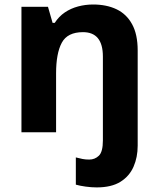

<svg xmlns="http://www.w3.org/2000/svg" viewBox="-20 -576 690 836"><path d="M400.7 240Q377.9 240 352.7 236.5Q327.5 233 310.2 228V109.4Q326 113.4 338.8 116.1Q351.6 118.8 368.4 118.8Q393.1 118.8 410.6 101.9Q428 85 428 35.4V-329.4Q428 -382.8 406.4 -409.4Q384.7 -436 341.4 -436Q273.7 -436 249 -389.9Q224.2 -343.7 224.2 -256.4V0H73.4V-546.4H188.9L209 -476.4H218.3Q236.3 -504.4 262.4 -522Q288.5 -539.6 320.2 -548Q351.9 -556.4 385.3 -556.4Q444 -556.4 487.5 -535.6Q531 -514.8 555.2 -470.5Q579.5 -426.3 579.5 -356.1V58.6Q579.5 108.6 561.5 149.8Q543.6 191 504.5 215.5Q465.4 240 400.7 240Z"/></svg>

Font: Noto Sans Meetei Mayek
Style: Regular
Weight: 400
Designer: Monotype Design Team and Neelakash Kshetrimayum
Foundry: Monotype Imaging Inc.
Version: Version 2.002